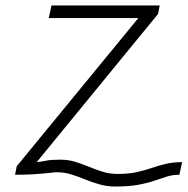

<svg xmlns="http://www.w3.org/2000/svg" viewBox="-20 -638 685 701"><path d="M411 -3Q450 -3 479 -9.5Q508 -16 533 -24.5Q558 -33 584.5 -39.5Q611 -46 645 -46L635 0Q611 0 590 6.5Q569 13 544.5 21.5Q520 30 486 36.5Q452 43 401 43Q370 43 342.5 35Q315 27 290.5 17Q266 7 241 -1Q216 -9 189 -9Q178 -9 166.5 -7.5Q155 -6 139 -4.5Q123 -3 98 -1.5Q73 0 35 0L41 -31L485 -572H158L168 -618H563L557 -587L114 -46Q133 -48 149.5 -51.5Q166 -55 200 -55Q230 -55 255.5 -47Q281 -39 305 -29Q329 -19 354.5 -11Q380 -3 411 -3Z"/></svg>

Font: Victor Mono Thin Thin
Style: Italic
Weight: 250
Italic angle: -12°
Monospace: yes
Version: Version 1.561;gftools[0.9.30]